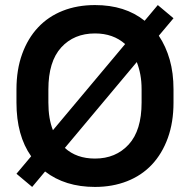

<svg xmlns="http://www.w3.org/2000/svg" viewBox="-20 -729 750 758"><path d="M45 -43 103 -112Q45 -194 45 -324V-376Q45 -454 67.5 -516Q90 -578 130.5 -621Q171 -664 228 -686.5Q285 -709 355 -709Q474 -709 551 -647L603 -709L665 -657L607 -588Q635 -546 650 -493.5Q665 -441 665 -376V-324Q665 -246 642.5 -184Q620 -122 579.5 -79Q539 -36 481.5 -13.5Q424 9 355 9Q237 9 158 -52L107 9ZM171 -324Q171 -260 189 -215L474 -555Q427 -597 355 -597Q272 -597 221.5 -541.5Q171 -486 171 -376ZM355 -103Q437 -103 488 -158.5Q539 -214 539 -324V-376Q539 -408 534 -434.5Q529 -461 520 -484L236 -145Q282 -103 355 -103Z"/></svg>

Font: PT Root UI Web Bold
Style: Regular
Weight: 700
Designer: Vitaly Kuzmin
Foundry: ParaType Ltd.
Version: Version 1.000W